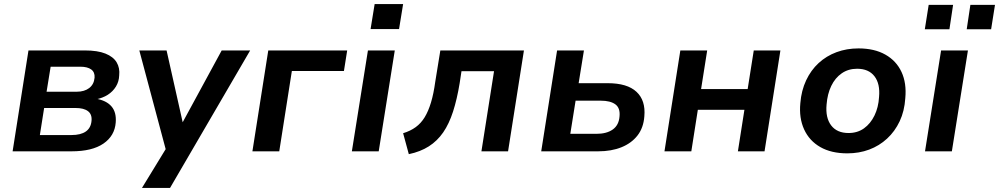

<svg xmlns="http://www.w3.org/2000/svg" viewBox="-20 -744 4912 944"><path d="M42 0 120 -496H397Q460 -496 498.5 -480.5Q537 -465 553.5 -437.5Q570 -410 566 -373Q565 -343 550 -318.5Q535 -294 510 -278Q485 -262 450 -255L451 -259Q503 -250 528 -221Q553 -192 549 -142Q544 -76 488.5 -38Q433 0 332 0ZM176 -80H331Q377 -80 402 -97.5Q427 -115 430 -150Q433 -182 412.5 -197.5Q392 -213 352 -213H197ZM209 -293H357Q395 -293 418.5 -311Q442 -329 445 -362Q447 -389 428.5 -402.5Q410 -416 375 -416H229Z M678 180 810 -36 803 21 665 -496H799L882 -126H869L1070 -496H1210L816 180Z M1221 0 1299 -496H1687L1671 -395H1415L1353 0Z M1802 -601 1822 -724H1962L1942 -601ZM1710 0 1789 -496H1921L1842 0Z M1990 14 1962 -89Q1998 -100 2024 -119Q2050 -138 2068 -167.5Q2086 -197 2099 -240Q2112 -283 2120 -342L2145 -496H2556L2478 0H2347L2409 -394H2249L2240 -335Q2227 -256 2207.5 -195.5Q2188 -135 2159 -93Q2130 -51 2088.5 -24.5Q2047 2 1990 14Z M2641 0 2719 -496H2851L2825 -335H2968Q3064 -335 3109.5 -292.5Q3155 -250 3148 -172Q3144 -116 3114.5 -78Q3085 -40 3035.5 -20Q2986 0 2921 0ZM2784 -86H2912Q2963 -86 2993 -107.5Q3023 -129 3026 -172Q3030 -213 3005.5 -231Q2981 -249 2934 -249H2810Z M3247 0 3325 -496H3457L3427 -306H3656L3686 -496H3817L3739 0H3608L3640 -204H3411L3379 0Z M4146 10Q4067 10 4013 -21Q3959 -52 3933.5 -108Q3908 -164 3915 -237Q3920 -299 3943.5 -349Q3967 -399 4005 -434Q4043 -469 4093 -487.5Q4143 -506 4201 -506Q4279 -506 4333 -475.5Q4387 -445 4412.5 -390Q4438 -335 4431 -261Q4427 -198 4403.5 -148Q4380 -98 4341.5 -62.5Q4303 -27 4253.5 -8.5Q4204 10 4146 10ZM4152 -90Q4196 -90 4228 -113Q4260 -136 4279.5 -176Q4299 -216 4302 -267Q4308 -332 4279.5 -369Q4251 -406 4194 -406Q4151 -406 4118.5 -383.5Q4086 -361 4067 -321.5Q4048 -282 4044 -230Q4038 -165 4066.5 -127.5Q4095 -90 4152 -90Z M4528 0 4607 -496H4739L4660 0ZM4733 -600 4751 -720H4872L4853 -600ZM4527 -600 4546 -720H4666L4648 -600Z"/></svg>

Font: Nunito Sans 9pt
Style: Bold Italic
Weight: 700
Italic angle: -9°
Version: Version 3.101;gftools[0.9.27]